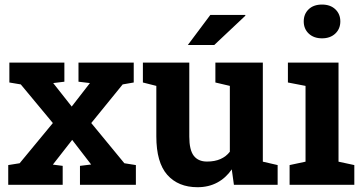

<svg xmlns="http://www.w3.org/2000/svg" viewBox="-20 -799 1568 830"><path d="M15.6 -85.4 64.9 -93.3 208.5 -267.1 69.8 -434.1 20.5 -442.4V-528.3H258.3V-445.8L210 -439.9L290 -338.4L368.7 -439.9L319.3 -445.8V-528.3H558.1V-442.4L510.3 -434.1L374.5 -267.1L517.6 -93.3L567.4 -85.4V0H325.7V-82L374 -87.9L292 -194.3L208.5 -87.4L251 -82V0H15.6Z M597.7 0ZM981.9 -66.9Q956.5 -29.8 919.2 -9.8Q881.8 10.3 834 10.3Q750.5 10.3 703.1 -43.2Q655.8 -96.7 655.8 -209.5V-427.7L597.7 -442.4V-528.3H655.8H798.3V-208.5Q798.3 -150.9 817.6 -125.7Q836.9 -100.6 875 -100.6Q908.7 -100.6 933.3 -111.6Q958 -122.6 973.6 -143.1V-427.7L911.1 -442.4V-528.3H973.6H1116.2V-100.1L1180.2 -85.4V0H991.2ZM889.2 -734.4H1040L1041 -731.4L906.2 -604.5H792Z M1293 -706.5Q1293 -738.3 1314.2 -758.8Q1335.4 -779.3 1372.1 -779.3Q1408.2 -779.3 1429.7 -758.8Q1451.2 -738.3 1451.2 -706.5Q1451.2 -674.3 1429.4 -653.8Q1407.7 -633.3 1372.1 -633.3Q1336.4 -633.3 1314.7 -653.8Q1293 -674.3 1293 -706.5ZM1231.9 -85.4 1300.8 -100.1V-427.7L1224.6 -442.4V-528.3H1443.4V-100.1L1511.7 -85.4V0H1231.9Z"/></svg>

Font: Roboto Avanza Slab
Style: Bold
Weight: 700
Designer: Google
Version: Version 1.100263; 2013; ttfautohint (v0.94.20-1c74) -l 8 -r 